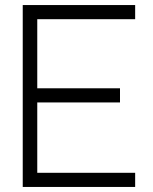

<svg xmlns="http://www.w3.org/2000/svg" viewBox="-20 -740 605 760"><path d="M127.5 -56V-334.5H455V-390.5H127.5V-664H515V-720H70V0H515V-56Z"/></svg>

Font: Hauora Light
Style: Regular
Weight: 300
Designer: Wayne Shih
Foundry: WCYS
Version: Version 1.001;hotconv 1.0.109;makeotfexe 2.5.65596